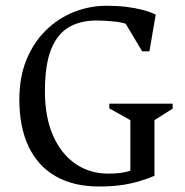

<svg xmlns="http://www.w3.org/2000/svg" viewBox="-20 -644 651 675"><path d="M328.7 11.7Q238.7 11.7 175.8 -24.3Q112.9 -60.3 80.5 -128.8Q48 -197.3 48 -294Q48 -372.9 73 -433.9Q98 -494.9 141.3 -537.4Q184.7 -579.9 239.7 -601.8Q294.8 -623.7 354.9 -623.7Q392.9 -623.7 424.6 -619.8Q456.4 -615.9 482.2 -609.1Q508.1 -602.2 527.4 -592.6L505.3 -463.5H479.8L422 -560.4Q406.7 -566 375.5 -569Q344.2 -571.9 318.7 -571.9Q263 -571.9 222.6 -548.7Q182.2 -525.5 160 -471.2Q137.9 -416.9 137.9 -322.3Q137.9 -233.3 166.1 -168.3Q194.3 -103.4 244.6 -68.5Q295 -33.6 361.1 -33.6Q382.5 -33.6 402 -35.9Q421.4 -38.2 438.3 -43.7V-221.6L364.3 -263V-279.6H587V-262L523 -221.6V-25.9Q496 -14.5 466 -5.8Q436 2.9 402.2 7.3Q368.4 11.7 328.7 11.7Z"/></svg>

Font: Ancizar Serif Light
Style: Regular
Weight: 300
Designer: Cesar Puertas, Viviana Monsalve, Julian Moncada, Julian Prieto, Jose Castro, Felipe Aragon, Mariel Hernandez, Sara Alarc
Version: Version 8.100